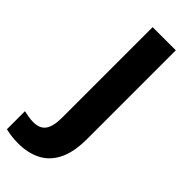

<svg xmlns="http://www.w3.org/2000/svg" viewBox="-376 -752 1008 1008"><g transform="rotate(45 128.0 -248.5)"><path d="M16 217Q-15 217 -38.5 213.5Q-62 210 -79 206V72Q-63 75 -45.5 78.5Q-28 82 -8 82Q41 82 62 52Q83 22 83 -43V-714H255V-57Q255 42 225 102Q195 162 141 189.5Q87 217 16 217Z"/></g></svg>

Font: Noto Sans Syriac ExtraBold
Style: Regular
Weight: 800
Designer: Patrick Giasson and the Monotype Design Team
Foundry: Monotype Imaging Inc.
Version: Version 3.000; ttfautohint (v1.8.4.7-5d5b)